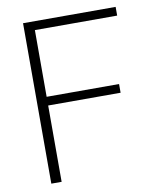

<svg xmlns="http://www.w3.org/2000/svg" viewBox="-80 -763 676 825"><g transform="rotate(-10 258.0 -350.0)"><path d="M77 0V-700H481V-662H122V-371H438V-333H122V0Z"/></g></svg>

Font: DM Sans 18pt ExtraLight
Style: Regular
Weight: 250
Designer: Colophon Foundry, Jonny Pinhorn
Foundry: Colophon Foundry
Version: Version 4.004;gftools[0.9.30]